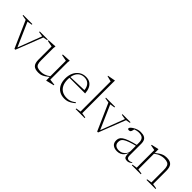

<svg xmlns="http://www.w3.org/2000/svg" viewBox="189 -1785 2864 2864"><g transform="rotate(45 1621.0 -352.5)"><path d="M447.5 -414.5 282 10H263L75.5 -414.5L-1.5 -427.5V-440.5H190.5V-427L114 -414.5L287 -19.5H273.5L424 -414.5L346.5 -427V-440.5H516V-427Z M665.5 -150.5Q665.5 -101.5 676.2 -74.2Q687 -47 713.2 -36.2Q739.5 -25.5 786 -25.5Q814.5 -25.5 852.2 -37.2Q890 -49 935 -82.5L943 -75Q910 -47.5 885 -30.5Q860 -13.5 839.8 -4.8Q819.5 4 801.5 7Q783.5 10 764.5 10Q691 10 660.5 -23Q630 -56 630 -129V-407L532 -426V-440.5L671 -448.5L665.5 -407ZM932 9.5 931 -71.5V-407L832.5 -426V-440.5L971.5 -448.5L966 -407V-43.5Q970.5 -43 983 -41.5Q995.5 -40 1011 -38.2Q1026.5 -36.5 1040.5 -34.8Q1054.5 -33 1062.5 -32V-21L937.5 9.5Z M1313.5 -450.5Q1370 -450.5 1405.2 -426.2Q1440.5 -402 1458.2 -360.2Q1476 -318.5 1479 -265H1144L1143 -282.5L1452.5 -293.5L1438 -273Q1436 -322.5 1419.8 -357Q1403.5 -391.5 1374 -410Q1344.5 -428.5 1301.5 -428.5Q1255 -428.5 1219.8 -405.8Q1184.5 -383 1165.5 -338Q1146.5 -293 1146.5 -227Q1146.5 -161.5 1168.8 -115.8Q1191 -70 1232.5 -46Q1274 -22 1332.5 -22Q1357.5 -22 1380 -26.8Q1402.5 -31.5 1425.8 -43.2Q1449 -55 1475.5 -75.5L1482 -62Q1450.5 -36.5 1424.5 -20.8Q1398.5 -5 1372.2 2.5Q1346 10 1313.5 10Q1251 10 1205.2 -17Q1159.5 -44 1135 -94.2Q1110.5 -144.5 1110.5 -214.5Q1110.5 -281 1135.2 -334.5Q1160 -388 1205.8 -419.2Q1251.5 -450.5 1313.5 -450.5Z M1657 -26 1734 -13.5V0H1544.5V-13.5L1621.5 -26V-660.5Q1615 -662.5 1601.8 -666Q1588.5 -669.5 1570.8 -674Q1553 -678.5 1533.5 -684V-693L1653 -715H1658L1657 -660.5Z M2192.5 -414.5 2027 10H2008L1820.5 -414.5L1743.5 -427.5V-440.5H1935.5V-427L1859 -414.5L2032 -19.5H2018.5L2169 -414.5L2091.5 -427V-440.5H2261V-427Z M2585 -272V-253.5Q2502.5 -233 2453.2 -215Q2404 -197 2379.2 -180Q2354.5 -163 2346.8 -143.8Q2339 -124.5 2339 -101Q2339 -61 2364 -40Q2389 -19 2435 -19Q2471.5 -19 2501.5 -36Q2531.5 -53 2549 -80Q2566.5 -107 2566.5 -136.5V-318.5Q2566.5 -367.5 2542.2 -394Q2518 -420.5 2459 -420.5Q2436 -420.5 2410.2 -414.2Q2384.5 -408 2349.5 -392.5L2377.5 -408Q2374.5 -393.5 2371.5 -381.8Q2368.5 -370 2365.5 -361.8Q2362.5 -353.5 2358 -348.5Q2353 -342.5 2344.8 -339.8Q2336.5 -337 2328 -337Q2316.5 -337 2310 -342.2Q2303.5 -347.5 2303.5 -355Q2303.5 -366.5 2319 -382Q2334.5 -397.5 2359.5 -412.2Q2384.5 -427 2414 -436.5Q2443.5 -446 2471.5 -446Q2521.5 -446 2549.8 -432.2Q2578 -418.5 2590 -392.2Q2602 -366 2602 -330.5V-83.5Q2602 -59.5 2607.5 -45.5Q2613 -31.5 2624 -25.5Q2635 -19.5 2651 -19.5Q2664 -19.5 2676.5 -23.5Q2689 -27.5 2705 -38.5V-25.5Q2687 -8.5 2669.2 -1.2Q2651.5 6 2632.5 6Q2606.5 6 2591.2 -3.2Q2576 -12.5 2570.5 -37.8Q2565 -63 2566.5 -111L2570 -111.5Q2558.5 -69 2537.2 -42.2Q2516 -15.5 2487.5 -2.8Q2459 10 2423.5 10Q2368.5 10 2334.8 -16.5Q2301 -43 2301 -97Q2301 -123 2310.5 -145.2Q2320 -167.5 2348.8 -188Q2377.5 -208.5 2434 -229.2Q2490.5 -250 2585 -272Z M2841.5 -368.5V-26L2919 -13.5V0H2729V-13.5L2806 -26V-397.5Q2798 -399 2777.2 -402.8Q2756.5 -406.5 2722.5 -413V-425L2836 -450.5H2841ZM3039 -13.5 3116.5 -26V-281.5Q3116.5 -333.5 3105.8 -362.5Q3095 -391.5 3069 -403.2Q3043 -415 2997 -415Q2966 -415 2925.8 -402.5Q2885.5 -390 2838.5 -354L2827 -360.5Q2862.5 -390 2889.2 -408Q2916 -426 2937.8 -435Q2959.5 -444 2979 -447.2Q2998.5 -450.5 3018.5 -450.5Q3091.5 -450.5 3121.8 -415.5Q3152 -380.5 3152 -303.5V-26L3229 -13.5V0H3039Z"/></g></svg>

Font: Newsreader 16pt 16pt ExtraLight
Style: Regular
Weight: 250
Version: Version 1.003